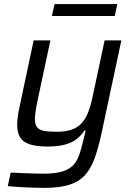

<svg xmlns="http://www.w3.org/2000/svg" viewBox="-20 -706 651 932"><path d="M193.7 206Q163.8 206 131 204.7Q98.1 203.5 68.7 201.7Q39.3 199.9 17.8 197.4L31.9 131.8Q64.3 133.2 93 134.4Q121.8 135.6 146.8 136.3Q171.7 137 190.4 137Q247 137 280.9 126.9Q314.9 116.8 333.9 97.3Q353 77.7 363.4 48.9Q373.8 20 382.8 -18.3Q386.2 -31.8 389.5 -45.5Q392.9 -59.2 395.7 -72.7H390Q375.4 -49.8 353.3 -32Q331.2 -14.3 297.2 -4.5Q263.2 5.3 212 5.3Q156.1 5.3 123.4 -5.8Q90.7 -16.8 77 -40Q63.4 -63.3 63.4 -98.6Q63.4 -118.6 66.7 -141.9Q69.9 -165.2 75.9 -192.2L143.4 -510H224.6L163 -221.1Q156.5 -190.5 153 -167.5Q149.5 -144.5 149.5 -128.1Q149.5 -101.6 160 -88.4Q170.5 -75.1 194 -70.8Q217.5 -66.4 255.7 -66.4Q295.7 -66.4 324.4 -75.6Q353.1 -84.8 372.9 -104.6Q392.7 -124.4 405.9 -155.8Q419 -187.3 428.4 -231.7L487.9 -510H569.1L473.6 -62.7Q458.1 10.1 439.7 61.3Q421.2 112.5 392.1 144.5Q363 176.5 315.5 191.2Q267.9 206 193.7 206ZM231.8 -628.2 244.8 -686.2H549.5L537 -628.2Z"/></svg>

Font: Saira Thin
Style: Italic
Weight: 100
Italic angle: -12°
Designer: Hector Gatti with collaboration of the Omnibus-Type team
Foundry: Omnibus-Type
Version: Version 1.101